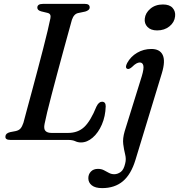

<svg xmlns="http://www.w3.org/2000/svg" viewBox="-20 -720 921 988"><path d="M329.5 0H33Q5.5 0 8 -18.5Q8.5 -34 32 -40L60.5 -45.5Q77 -49 85.5 -58.8Q94 -68.5 100.5 -88Q107 -113.5 118.8 -156.5Q130.5 -199.5 144.8 -252.5Q159 -305.5 173.8 -361.2Q188.5 -417 202 -469Q215.5 -521 225.2 -562.2Q235 -603.5 239.5 -626.5Q244 -649 225 -653.5L192 -661.5Q172 -667 172 -680.5Q172 -700 201 -700H417Q441.5 -700 441.5 -682Q441.5 -674 434.8 -668.5Q428 -663 418.5 -660.5L383 -653Q360.5 -649 350 -618Q342.5 -590.5 330.2 -546.2Q318 -502 303.5 -449Q289 -396 274.2 -340.5Q259.5 -285 246 -234Q232.5 -183 223 -143.5Q213.5 -104 209.5 -83Q204 -57 213.8 -46.5Q223.5 -36 245.5 -36H330Q381 -36 413.5 -66.5Q446 -97 476.5 -172Q488.5 -196.5 505 -196.5Q524 -196.5 524 -173Q522.5 -121.5 504.2 -79.2Q486 -37 457.2 -12Q428.5 13 396.5 13Q380.5 13 367 6.5Q353.5 0 329.5 0ZM788.5 -563.5Q756 -563.5 739 -581.2Q722 -599 725 -624Q728 -653.5 753.8 -675.2Q779.5 -697 818.5 -697Q852.5 -697 868.2 -679.2Q884 -661.5 881 -636Q878 -605.5 852.2 -584.5Q826.5 -563.5 788.5 -563.5ZM813 -343.5 677 103Q654.5 177 612.5 212.5Q570.5 248 505.5 248Q470.5 248 452.5 233.8Q434.5 219.5 434.5 197Q434.5 176.5 447.8 162.8Q461 149 484 149Q501.5 149 514.5 155.8Q527.5 162.5 540.2 169.5Q553 176.5 568 176.5Q584.5 176.5 600.8 165.2Q617 154 624.5 120Q630 98.5 624 74.8Q618 51 614.2 22Q610.5 -7 621.5 -44.5L709.5 -327.5Q721.5 -367.5 717.5 -383Q713.5 -398.5 699.5 -398.5Q691 -398.5 681.5 -393.2Q672 -388 659 -375Q643.5 -361.5 634.5 -366Q622 -372 634.5 -396Q652.5 -429 685.8 -448.5Q719 -468 759 -468Q802.5 -468 817.2 -437.2Q832 -406.5 813 -343.5Z"/></svg>

Font: Fraunces 9pt
Style: Italic
Weight: 400
Italic angle: -16°
Version: Version 1.000;[b76b70a41]